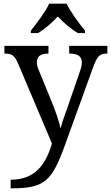

<svg xmlns="http://www.w3.org/2000/svg" viewBox="-20 -786 605 1046"><path d="M148 -619V-606H187C225 -628 265 -664 295 -696C325 -664 366 -628 404 -606H443V-619C412 -657 364 -721 343 -766H248C227 -721 179 -657 148 -619ZM38 193V240H47C224 240 264 198 334 4L486 -416C509 -480 523 -494 562 -494H565V-536H357V-494H360C404 -494 426 -479 426 -445C426 -434 423 -418 417 -402L350 -207C336 -167 319 -124 310 -86C304 -119 281 -185 262 -231L189 -409C183 -424 181 -435 181 -446C181 -479 201 -494 241 -494H244V-536H4V-494H7C46 -494 60 -482 78 -441L263 -4C230 108 173 193 38 193Z"/></svg>

Font: Noto Fangsong KSS Vertical
Style: Regular
Weight: 400
Designer: LIU Zhao, ZHANG Congyu, Kushim JIANG
Foundry: Guyu Beijing Co. Ltd.
Version: Version 1.000;November 16, 2022;FontCreator 11.5.0.2427 64-b